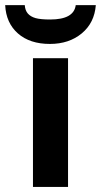

<svg xmlns="http://www.w3.org/2000/svg" viewBox="-57 -736 397 756"><path d="M210.9 0H72.8V-506.8H210.9ZM320.3 -715.8Q314.9 -646 264.9 -604.5Q214.8 -563 139.6 -563Q60.5 -563 13.7 -604.2Q-33.2 -645.5 -36.6 -715.8H40.5Q42 -694.8 52.7 -682.6Q63.5 -670.4 82.8 -664.8Q102.1 -659.2 140.6 -659.2Q233.9 -659.2 241.2 -715.8Z"/></svg>

Font: Bpm'online Open Sans
Style: Bold
Weight: 700
Foundry: Ascender Corporation
Version: Version 1.10